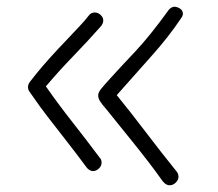

<svg xmlns="http://www.w3.org/2000/svg" viewBox="-20 -575 646 569"><path d="M483 -26Q475 -26 468.5 -31.5Q462 -37 457 -45Q443 -65 420 -95Q397 -125 371.5 -156.5Q346 -188 325.5 -213.5Q305 -239 297 -249Q282 -266 276.5 -275Q271 -284 271 -292Q271 -301 279.5 -311.5Q288 -322 308 -344Q336 -375 380 -421.5Q424 -468 481 -547Q485 -551 489 -553Q493 -555 497 -555Q505 -555 513.5 -549.5Q522 -544 522 -534Q522 -531 520.5 -527.5Q519 -524 516 -520Q480 -466 429 -409Q378 -352 326 -293Q366 -244 412 -183.5Q458 -123 504 -66Q507 -62 508 -58Q509 -54 509 -51Q509 -42 501 -34Q493 -26 483 -26ZM255 -68Q250 -68 244.5 -71.5Q239 -75 235 -81Q207 -119 178 -156Q149 -193 123.5 -226Q98 -259 81 -284Q73 -296 68 -302.5Q63 -309 63 -317Q63 -325 69 -333Q75 -341 88 -357Q105 -378 127.5 -403Q150 -428 173.5 -452.5Q197 -477 216 -497.5Q235 -518 244 -530Q247 -534 251.5 -536Q256 -538 261 -538Q267 -538 272.5 -535Q278 -532 282 -526.5Q286 -521 286 -514Q286 -510 284 -505Q282 -500 278 -496Q241 -454 197 -408.5Q153 -363 116 -319Q153 -266 195.5 -212Q238 -158 276 -107Q279 -104 280 -100.5Q281 -97 281 -93Q281 -83 273 -75.5Q265 -68 255 -68Z"/></svg>

Font: Playpen Sans ExtraLight
Style: Regular
Weight: 250
Designer: Laura Meseguer, Veronika Burian, José Scaglione
Foundry: TypeTogether
Version: Version 1.001